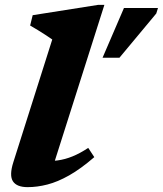

<svg xmlns="http://www.w3.org/2000/svg" viewBox="-20 -757 670 790"><path d="M195 -594.5Q186 -601 170 -611.5Q154 -622 136 -633Q118 -644 104 -652L114.5 -694.5L384 -737H409.5L187.5 -38.5L148 -96Q184.5 -92.5 216.2 -96.8Q248 -101 279 -113.8Q310 -126.5 343 -148.5L368 -110.5Q312.5 -62.5 264.8 -35.5Q217 -8.5 175 2.2Q133 13 93.5 13Q49 13 33.2 -11Q17.5 -35 35 -90ZM402 -519.5 490 -724H630L623 -701.5L471.5 -519.5Z"/></svg>

Font: Newsreader 9pt
Style: Bold Italic
Weight: 700
Italic angle: -17°
Designer: Hugues Gentile
Foundry: Production Type
Version: Version 1.003